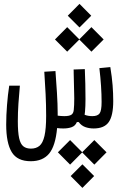

<svg xmlns="http://www.w3.org/2000/svg" viewBox="-20 -645 626 967"><path d="M134.8 167Q66.9 167 39.1 121.1Q11.2 75.2 11.2 -17.6Q11.2 -64 15.4 -116.5Q19.5 -168.9 26.4 -213.4H80.1Q75.7 -168 72.8 -122.8Q69.8 -77.6 69.8 -34.2Q69.8 21 76.4 50.8Q83 80.6 97.7 92Q112.3 103.5 135.7 103.5Q162.1 103.5 179 89.4Q195.8 75.2 204.1 39.3Q212.4 3.4 212.4 -61.5Q212.4 -116.7 209.7 -170.9Q207 -225.1 203.1 -283.7L259.3 -287.1Q263.2 -238.3 266.8 -178.5Q270.5 -118.7 270.5 -75.2Q270.5 -68.8 270.5 -62.5Q288.6 -60.1 304.2 -60.1Q328.6 -60.1 339.4 -67.1Q350.1 -74.2 351.6 -92.3Q354 -113.8 354 -149.4Q354 -161.1 353.5 -174.3Q352.5 -227.1 351.1 -277.8Q351.1 -282.2 351.1 -286.6Q350.6 -290.5 350.6 -294.9L407.2 -296.9Q408.7 -262.7 409.7 -222.7Q410.6 -182.6 410.6 -146Q410.6 -108.9 408.2 -83.5Q407.7 -74.2 406.2 -66.9Q423.3 -60.1 445.3 -60.1Q471.2 -60.1 481.4 -73.5Q491.7 -86.9 491.7 -131.3Q491.7 -207.5 480.5 -301.8L535.6 -307.1Q543.9 -256.8 547.1 -215.6Q550.3 -174.3 550.3 -136.2Q550.3 -62.5 527.8 -30.3Q505.4 2 451.7 2Q428.7 2 409.2 -5.1Q389.6 -12.2 376.5 -30.3H367.2Q359.4 -11.2 341.3 -4.6Q323.2 2 298.8 2Q282.7 2 267.6 0Q259.3 90.3 227.3 128.7Q195.3 167 134.8 167ZM440.4 -384.8 379.4 -445.8 318.4 -384.8 256.8 -446.3 318.4 -508.3 379.4 -446.8 440.4 -508.3 502 -446.3ZM380.4 -506.8 321.3 -565.9 380.4 -625.5 439.5 -565.9ZM455.1 60.5 516.6 122.1 455.1 184.1 394 122.6 333 184.1 271.5 122.1 333 60.5 394 121.6ZM395 182.6 454.1 241.7 395 301.3 335.9 241.7Z"/></svg>

Font: CaskaydiaCove NFP Light
Style: Regular
Weight: 300
Designer: Aaron Bell
Foundry: Saja Typeworks
Version: Version 2111.001; VTT 6.35;Nerd Fonts 3.1.1